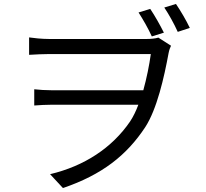

<svg xmlns="http://www.w3.org/2000/svg" viewBox="-20 -879 1040 970"><path d="M739 -834 680 -816C703 -780 729 -735 747 -695L808 -714C789 -752 762 -800 739 -834ZM869 -859 810 -841C834 -805 859 -760 878 -718L939 -738C920 -778 892 -825 869 -859ZM127 -690V-602C163 -604 198 -606 230 -606H742C734 -549 721 -484 704 -423H242C210 -423 180 -425 153 -428V-346C183 -348 210 -350 244 -350H679C667 -318 653 -289 637 -265C546 -132 406 -40 233 1L298 71C495 4 620 -94 714 -237C773 -328 809 -487 832 -612C835 -628 840 -639 844 -648L780 -689C764 -684 742 -682 719 -682H230C189 -682 148 -687 127 -690Z"/></svg>

Font: Source Han Sans HK
Style: Regular
Weight: 400
Designer: Ryoko NISHIZUKA 西塚涼子 (kana, bopomofo & ideographs); Paul D. Hunt (Latin, Greek & Cyrillic); Sandoll Communications 산돌커뮤니
Foundry: Adobe
Version: Version 2.000;hotconv 1.0.107;makeotfexe 2.5.65593